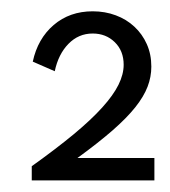

<svg xmlns="http://www.w3.org/2000/svg" viewBox="-20 -784 299 338"><path d="M35.9 -466.4V-491.4Q79.1 -522.3 109.8 -547.7Q140.5 -573.2 160 -594.8Q179.5 -616.4 188.6 -634.8Q197.7 -653.2 197.7 -670Q197.7 -694.5 182 -709.8Q166.4 -725 143.2 -725Q118.2 -725 100.5 -706.8Q82.7 -688.6 76.4 -658.6L37.7 -675.5Q46.4 -715.9 74.5 -740Q102.7 -764.1 143.2 -764.1Q165 -764.1 183.9 -757Q202.7 -750 216.6 -737Q230.5 -724.1 238.4 -706.4Q246.4 -688.6 246.4 -666.8Q246.4 -648.6 239.8 -631.4Q233.2 -614.1 218.2 -595.2Q203.2 -576.4 178.2 -554.5Q153.2 -532.7 116.4 -505.9H251.8V-466.4Z"/></svg>

Font: Spartan Med
Style: Regular
Weight: 500
Designer: Matt Bailey, Mirko Velimirovic
Foundry: Matt Bailey
Version: Version 1.005